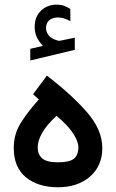

<svg xmlns="http://www.w3.org/2000/svg" viewBox="-20 -793 490 811"><path d="M161.6 -599.1Q146 -614.7 136.2 -634.3Q126.5 -653.8 126.5 -680.2Q126.5 -699.2 131.8 -714.4Q137.2 -729.5 146.5 -740.7Q159.7 -756.8 178.5 -765.1Q197.3 -773.4 217.3 -773.4Q237.8 -773.4 250.5 -768.6Q263.2 -763.7 276.9 -755.4L277.3 -703.6Q262.7 -711.4 250.7 -715.3Q238.8 -719.2 224.1 -719.2Q215.3 -719.2 205.3 -716.6Q195.3 -713.9 187.5 -707Q174.3 -695.3 174.3 -673.8Q174.8 -658.2 185.3 -644Q195.8 -629.9 219.7 -623Q222.2 -622.6 224.6 -621.6Q227.1 -620.6 230 -620.6Q232.4 -620.6 234.4 -621.1L295.9 -633.8V-582.5L107.9 -537.6V-586.9ZM178.2 -473.6Q284.7 -391.6 348.4 -317.9Q412.1 -244.1 412.1 -168Q412.1 -91.8 359.9 -46.9Q307.6 -2 225.1 -2Q141.1 -2 89.6 -43.9Q38.1 -85.9 38.1 -168Q38.1 -224.1 65.2 -269.5Q92.3 -314.9 144 -373L119.6 -395ZM218.8 -303.7Q176.8 -265.1 158 -231.7Q139.2 -198.2 139.2 -170.4Q139.2 -141.1 158 -124.3Q176.8 -107.4 224.6 -107.4Q273.4 -107.4 292.2 -122.6Q311 -137.7 311 -170.9Q311 -195.8 288.8 -229.7Q266.6 -263.7 218.8 -303.7Z"/></svg>

Font: Vazir Medium FD
Style: Medium-FD
Weight: 500
Designer: Saber Rastikerdar
Foundry: Saber Rastikerdar
Version: Version 30.0.0